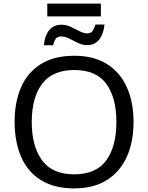

<svg xmlns="http://www.w3.org/2000/svg" viewBox="-20 -1034 821 1064"><path d="M242 -943V-1014H539V-943ZM223 -783Q228 -836 252.5 -866.5Q277 -897 320 -897Q348 -897 373 -885Q398 -873 421 -861Q444 -849 463 -849Q484 -849 493 -862.5Q502 -876 509 -898H559Q554 -846 530 -815Q506 -784 462 -784Q437 -784 412 -796Q387 -808 364 -820Q341 -832 320 -832Q298 -832 289 -819Q280 -806 274 -783ZM720 -358Q720 -247 682.5 -164.5Q645 -82 572 -36Q499 10 391 10Q280 10 206.5 -36Q133 -82 97 -165Q61 -248 61 -359Q61 -469 97 -551Q133 -633 206.5 -679Q280 -725 392 -725Q499 -725 572 -679.5Q645 -634 682.5 -551.5Q720 -469 720 -358ZM156 -358Q156 -223 213 -145.5Q270 -68 391 -68Q513 -68 569 -145.5Q625 -223 625 -358Q625 -493 569 -569.5Q513 -646 392 -646Q271 -646 213.5 -569.5Q156 -493 156 -358Z"/></svg>

Font: RS Noto Sans
Style: Regular
Weight: 400
Designer: Monotype Design Team
Foundry: Monotype Imaging Inc.
Version: Version 3.10